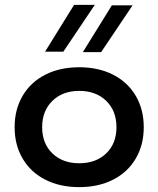

<svg xmlns="http://www.w3.org/2000/svg" viewBox="-20 -758 650 788"><path d="M570 -236Q570 -163 537 -107Q504 -51 444 -20.5Q384 10 305 10Q226 10 166 -20.5Q106 -51 73 -107Q40 -163 40 -236Q40 -309 73 -365Q106 -421 166 -451.5Q226 -482 305 -482Q384 -482 444 -451.5Q504 -421 537 -365Q570 -309 570 -236ZM458 -236Q458 -303 416 -344Q374 -385 305 -385Q237 -385 195 -344Q153 -303 153 -236Q153 -169 195 -128.5Q237 -88 305 -88Q374 -88 416 -128.5Q458 -169 458 -236ZM439 -736H524L395 -544H320ZM284 -738H369L240 -546H165Z"/></svg>

Font: Madhuban Medium
Style: Regular
Weight: 500
Designer: jaikishan Patel
Foundry: MagicType
Version: Version 1.000